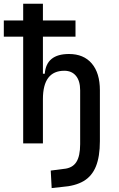

<svg xmlns="http://www.w3.org/2000/svg" viewBox="-20 -752 626 1007"><path d="M400.4 -68.4V-278.3Q400.4 -327.6 378.4 -354.2Q356.4 -380.9 317.4 -380.9Q205.1 -380.9 205.1 -232.4L174.8 -365.2H214.8Q222.7 -468.8 341.8 -468.8Q418.9 -468.8 461.4 -418.9Q503.9 -369.1 503.9 -278.3V-68.4ZM101.6 0V-732.4H205.1V0ZM0 -559.6V-644.5H376V-559.6ZM251 234.4 246.1 142.6 314.5 133.8Q359.4 129.9 379.9 98.6Q400.4 67.4 400.4 3.9V-187.5H503.9V-11.7Q503.9 68.8 483.2 120.4Q462.4 171.9 418.5 197.8Q374.5 223.6 304.7 228.5Z"/></svg>

Font: Cascadia Code
Style: Regular
Weight: 400
Monospace: yes
Designer: Aaron Bell
Foundry: Saja Typeworks
Version: Version 2106.017